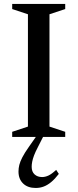

<svg xmlns="http://www.w3.org/2000/svg" viewBox="-20 -696 394 976"><path d="M311.5 -26V0H42V-26L122 -52.5V-623.5L42 -650V-676H311.5V-650L231.5 -623.5V-52.5ZM172 53Q160 76 153.2 93.8Q146.5 111.5 143.8 125.5Q141 139.5 141 152Q141 177 155.8 190.5Q170.5 204 194 204Q209.5 204 226 196.5Q242.5 189 265.5 167.5L279 188Q259 214 240.2 229.5Q221.5 245 202.5 252.2Q183.5 259.5 161.5 259.5Q121 259.5 97.5 236.8Q74 214 74 176Q74 159.5 78.2 142.2Q82.5 125 93.8 103.2Q105 81.5 126.5 51L179 -24H211Z"/></svg>

Font: Newsreader 16pt 16pt Medium
Style: Regular
Weight: 500
Version: Version 1.003